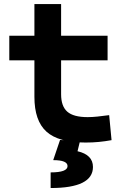

<svg xmlns="http://www.w3.org/2000/svg" viewBox="-20 -694 626 948"><path d="M402.8 9.8Q269 9.8 209.5 -43.9Q149.9 -97.7 149.9 -215.8V-396H25.9V-517.6H149.9V-673.8H281.7V-517.6H511.2V-396H281.7V-228.5Q281.7 -169.4 312.3 -142.6Q342.8 -115.7 412.6 -115.7Q435.1 -115.7 460.7 -118.4Q486.3 -121.1 519 -125.5L530.8 -2Q498.5 3.9 468 6.8Q437.5 9.8 402.8 9.8ZM230 234.4V157.2Q313.5 157.2 313.5 126Q313.5 96.7 242.7 96.7L276.4 -2.9L375 2.4L362.8 52.7Q439 70.3 439 130.4Q439 234.4 230 234.4Z"/></svg>

Font: Cascadia Code NF
Style: Bold
Weight: 700
Monospace: yes
Designer: Aaron Bell
Foundry: Saja Typeworks
Version: Version 2404.023; ttfautohint (v1.8.4)